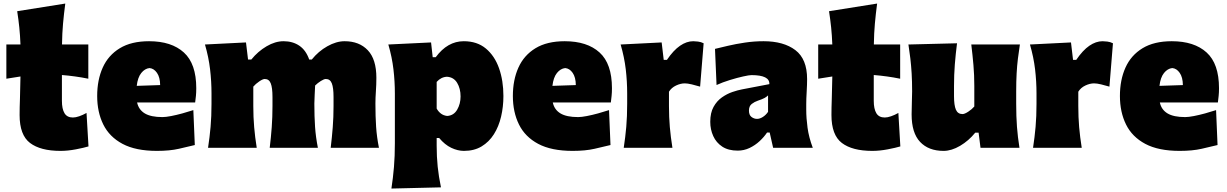

<svg xmlns="http://www.w3.org/2000/svg" viewBox="-20 -839 6967 1090"><path d="M323.2 17.6Q210 17.6 150.6 -27.3Q91.3 -72.3 91.3 -186Q91.3 -228 93.3 -278.6Q95.2 -329.1 96.2 -404.8L16.1 -392.1V-586.4H96.2Q94.2 -638.2 89.6 -683.1Q85 -728 77.6 -775.4L350.6 -818.8Q342.8 -759.8 337.9 -705.3Q333 -650.9 332 -586.4H481.4V-392.1Q443.8 -399.9 406 -405Q368.2 -410.2 331.5 -413.1V-266.6Q331.5 -220.7 346.2 -196.3Q360.8 -171.9 394 -171.9Q409.7 -171.9 429.9 -179Q450.2 -186 471.2 -197.8L482.4 -7.8Q456.5 0 410.9 8.8Q365.2 17.6 323.2 17.6Z M871.1 17.6Q750.5 17.6 675.8 -22.2Q601.1 -62 566.4 -132.3Q531.7 -202.6 531.7 -293.9Q531.7 -385.3 563.2 -455.3Q594.7 -525.4 660.2 -565.2Q725.6 -605 826.2 -605Q953.6 -605 1023.9 -541Q1094.2 -477.1 1094.2 -338.4Q1094.2 -313.5 1092.3 -294.7Q1090.3 -275.9 1087.9 -257.3H758.3Q767.1 -216.3 801.8 -195.3Q836.4 -174.3 902.3 -174.3Q921.4 -174.3 951.7 -180.2Q981.9 -186 1015.6 -195.3Q1049.3 -204.6 1077.6 -213.9L1085.9 -15.6Q1047.9 -6.3 995.8 5.6Q943.8 17.6 871.1 17.6ZM889.2 -356Q888.7 -400.4 871.1 -425.5Q853.5 -450.7 828.6 -452.6Q802.2 -449.7 782 -424.6Q761.7 -399.4 756.3 -351.6Z M1857.4 0Q1864.7 -61 1869.1 -117.4Q1873.5 -173.8 1873.5 -236.8V-288.6Q1873.5 -340.8 1863.8 -365.7Q1854 -390.6 1829.6 -390.6Q1819.8 -390.6 1801.5 -379.2Q1783.2 -367.7 1769 -353.5Q1768.1 -326.7 1766.4 -300.3Q1764.6 -273.9 1764.6 -250.5Q1764.6 -177.2 1768.6 -119.1Q1772.5 -61 1784.7 0H1511.2Q1518.6 -61 1522.7 -117.4Q1526.9 -173.8 1526.9 -236.8V-288.6Q1526.9 -340.8 1517.1 -365.7Q1507.3 -390.6 1482.9 -390.6Q1472.2 -390.6 1451.7 -376.7Q1431.2 -362.8 1418 -347.2V-236.8Q1418 -173.8 1422.9 -117.4Q1427.7 -61 1437.5 0H1161.1Q1170.4 -61 1175.5 -119.1Q1180.7 -177.2 1180.7 -250.5V-308.6Q1180.7 -377 1172.6 -445.6Q1164.6 -514.2 1143.6 -586.4L1376.5 -598.1L1388.2 -501H1406.7Q1444.3 -547.4 1493.4 -576.2Q1542.5 -605 1589.8 -605Q1641.6 -605 1679.2 -579.6Q1716.8 -554.2 1735.4 -501H1750Q1787.6 -547.9 1838.4 -576.4Q1889.2 -605 1936.5 -605Q2019.5 -605 2068.1 -553.7Q2116.7 -502.4 2116.7 -397.5Q2116.7 -358.9 2114 -321.3Q2111.3 -283.7 2111.3 -250.5Q2111.3 -177.2 2115.2 -119.1Q2119.1 -61 2131.3 0Z M2202.1 231.4Q2211.4 170.4 2216.6 108.9Q2221.7 47.4 2221.7 -25.9V-308.6Q2221.7 -377 2213.6 -445.6Q2205.6 -514.2 2184.6 -586.4L2427.2 -598.1L2436.5 -514.2H2453.6Q2520.5 -605 2612.8 -605Q2688.5 -605 2738.3 -563.5Q2788.1 -522 2813 -451.7Q2837.9 -381.3 2837.9 -293.9Q2837.9 -232.9 2824.7 -176.8Q2811.5 -120.6 2783.9 -76.9Q2756.3 -33.2 2714.1 -7.8Q2671.9 17.6 2613.8 17.6Q2578.6 17.6 2542 0.2Q2505.4 -17.1 2473.1 -55.7H2459V-12.2Q2459 50.8 2464.8 107.2Q2470.7 163.6 2483.4 224.6ZM2518.6 -180.7Q2556.2 -183.1 2575.4 -216.3Q2594.7 -249.5 2594.7 -291.5Q2594.7 -336.4 2575.2 -368.7Q2555.7 -400.9 2517.6 -403.3Q2483.9 -401.9 2459 -374V-222.7Q2468.8 -205.1 2483.4 -194.1Q2498 -183.1 2518.6 -180.7Z M3231 17.6Q3110.4 17.6 3035.6 -22.2Q2960.9 -62 2926.3 -132.3Q2891.6 -202.6 2891.6 -293.9Q2891.6 -385.3 2923.1 -455.3Q2954.6 -525.4 3020 -565.2Q3085.4 -605 3186 -605Q3313.5 -605 3383.8 -541Q3454.1 -477.1 3454.1 -338.4Q3454.1 -313.5 3452.1 -294.7Q3450.2 -275.9 3447.8 -257.3H3118.2Q3127 -216.3 3161.6 -195.3Q3196.3 -174.3 3262.2 -174.3Q3281.2 -174.3 3311.5 -180.2Q3341.8 -186 3375.5 -195.3Q3409.2 -204.6 3437.5 -213.9L3445.8 -15.6Q3407.7 -6.3 3355.7 5.6Q3303.7 17.6 3231 17.6ZM3249 -356Q3248.5 -400.4 3231 -425.5Q3213.4 -450.7 3188.5 -452.6Q3162.1 -449.7 3141.8 -424.6Q3121.6 -399.4 3116.2 -351.6Z M3521 0Q3530.3 -61 3535.4 -119.1Q3540.5 -177.2 3540.5 -250.5V-308.6Q3540.5 -377 3532.5 -445.6Q3524.4 -514.2 3503.4 -586.4L3736.3 -598.1L3748 -499H3766.1Q3803.2 -553.7 3840.6 -579.3Q3877.9 -605 3915.5 -605Q3926.3 -605 3942.9 -603Q3959.5 -601.1 3974.6 -593.3L3954.6 -347.2Q3932.1 -354 3907.5 -359.9Q3882.8 -365.7 3867.7 -365.7Q3843.8 -365.7 3817.9 -353.5Q3792 -341.3 3777.8 -318.4V-236.8Q3777.8 -173.8 3782.7 -117.4Q3787.6 -61 3797.4 0Z M4168 16.1Q4114.7 16.1 4080.3 -6.6Q4045.9 -29.3 4029.1 -66.7Q4012.2 -104 4012.2 -147.5Q4012.2 -198.7 4031 -232.4Q4049.8 -266.1 4078.4 -286.1Q4106.9 -306.2 4137.7 -316.7Q4168.5 -327.1 4191.9 -331.5L4347.7 -361.3Q4350.6 -412.6 4246.1 -412.6Q4232.9 -412.6 4199 -405Q4165 -397.5 4123.8 -384.8Q4082.5 -372.1 4047.9 -356.4L4039.1 -561.5Q4068.8 -568.8 4112.8 -579.1Q4156.7 -589.4 4209 -597.2Q4261.2 -605 4314.9 -605Q4428.7 -605 4495.4 -554.4Q4562 -503.9 4562 -390.1Q4562 -360.4 4559.6 -318.8Q4557.1 -277.3 4557.1 -248V-216.3Q4557.1 -168 4564.5 -113.8Q4571.8 -59.6 4594.2 0H4369.1L4349.6 -86.4H4334.5Q4317.9 -61.5 4292.5 -37.8Q4267.1 -14.2 4235.4 1Q4203.6 16.1 4168 16.1ZM4277.8 -164.1Q4293.5 -164.1 4310.8 -175Q4328.1 -186 4340.3 -204.1V-297.4Q4332.5 -289.6 4320.8 -283Q4309.1 -276.4 4281.7 -267.1Q4263.7 -261.2 4247.8 -249Q4231.9 -236.8 4231.9 -210.9Q4231.9 -186 4246.3 -175Q4260.7 -164.1 4277.8 -164.1Z M4932.1 17.6Q4818.8 17.6 4759.5 -27.3Q4700.2 -72.3 4700.2 -186Q4700.2 -228 4702.1 -278.6Q4704.1 -329.1 4705.1 -404.8L4625 -392.1V-586.4H4705.1Q4703.1 -638.2 4698.5 -683.1Q4693.8 -728 4686.5 -775.4L4959.5 -818.8Q4951.7 -759.8 4946.8 -705.3Q4941.9 -650.9 4940.9 -586.4H5090.3V-392.1Q5052.7 -399.9 5014.9 -405Q4977.1 -410.2 4940.4 -413.1V-266.6Q4940.4 -220.7 4955.1 -196.3Q4969.7 -171.9 5002.9 -171.9Q5018.6 -171.9 5038.8 -179Q5059.1 -186 5080.1 -197.8L5091.3 -7.8Q5065.4 0 5019.8 8.8Q4974.1 17.6 4932.1 17.6Z M5336.9 17.6Q5251.5 17.6 5203.4 -33.4Q5155.3 -84.5 5155.3 -189.5Q5155.3 -228 5156.7 -257.3Q5158.2 -286.6 5158.2 -319.8Q5158.2 -377.4 5155.5 -422.1Q5152.8 -466.8 5148.2 -506.3Q5143.6 -545.9 5137.2 -586.4L5413.1 -593.3Q5405.3 -532.2 5400.6 -472.9Q5396 -413.6 5396 -351.1V-293Q5396 -241.2 5406.7 -216.3Q5417.5 -191.4 5444.3 -191.4Q5456.1 -191.4 5477.1 -205.1Q5498 -218.8 5511.2 -234.4V-351.1Q5511.2 -413.6 5506.3 -469.5Q5501.5 -525.4 5494.1 -586.4H5770Q5763.7 -545.9 5758.8 -506.3Q5753.9 -466.8 5751.5 -422.1Q5749 -377.4 5749 -319.8V-250.5Q5749 -177.2 5753.4 -119.1Q5757.8 -61 5767.6 0H5546.4L5535.6 -85.9H5516.6Q5479.5 -40 5430.7 -11.2Q5381.8 17.6 5336.9 17.6Z M5844.7 0Q5854 -61 5859.1 -119.1Q5864.3 -177.2 5864.3 -250.5V-308.6Q5864.3 -377 5856.2 -445.6Q5848.1 -514.2 5827.1 -586.4L6060.1 -598.1L6071.8 -499H6089.8Q6127 -553.7 6164.3 -579.3Q6201.7 -605 6239.3 -605Q6250 -605 6266.6 -603Q6283.2 -601.1 6298.3 -593.3L6278.3 -347.2Q6255.9 -354 6231.2 -359.9Q6206.5 -365.7 6191.4 -365.7Q6167.5 -365.7 6141.6 -353.5Q6115.7 -341.3 6101.6 -318.4V-236.8Q6101.6 -173.8 6106.4 -117.4Q6111.3 -61 6121.1 0Z M6677.2 17.6Q6556.6 17.6 6481.9 -22.2Q6407.2 -62 6372.6 -132.3Q6337.9 -202.6 6337.9 -293.9Q6337.9 -385.3 6369.4 -455.3Q6400.9 -525.4 6466.3 -565.2Q6531.7 -605 6632.3 -605Q6759.8 -605 6830.1 -541Q6900.4 -477.1 6900.4 -338.4Q6900.4 -313.5 6898.4 -294.7Q6896.5 -275.9 6894 -257.3H6564.5Q6573.2 -216.3 6607.9 -195.3Q6642.6 -174.3 6708.5 -174.3Q6727.5 -174.3 6757.8 -180.2Q6788.1 -186 6821.8 -195.3Q6855.5 -204.6 6883.8 -213.9L6892.1 -15.6Q6854 -6.3 6802 5.6Q6750 17.6 6677.2 17.6ZM6695.3 -356Q6694.8 -400.4 6677.2 -425.5Q6659.7 -450.7 6634.8 -452.6Q6608.4 -449.7 6588.1 -424.6Q6567.9 -399.4 6562.5 -351.6Z"/></svg>

Font: Pinar-DS3-FD Black
Style: Regular
Weight: 900
Designer: Amin Abedi
Version: Version 3.000